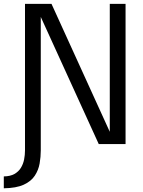

<svg xmlns="http://www.w3.org/2000/svg" viewBox="-61 -758 751 1010"><path d="M-41 232.5V170Q-7 169.5 14.8 157.2Q36.5 145 48.8 125Q61 105 65.8 81Q70.5 57 70.5 33V-737.5H210L522.5 -51.5L516.5 -49.5V-737.5H599.5V0H458.5L147.5 -682L153.5 -684V33Q153.5 67 147.5 101.8Q141.5 136.5 122.2 166Q103 195.5 64 213.5Q25 231.5 -41 232.5Z"/></svg>

Font: Epilogue
Style: Regular
Weight: 400
Designer: Tyler Finck
Foundry: Etcetera Type Co
Version: Version 2.112